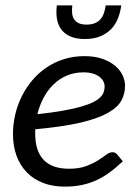

<svg xmlns="http://www.w3.org/2000/svg" viewBox="-20 -695 518 722"><path d="M28.8 0ZM450.2 -372.6Q450.2 -341.8 436 -316.2Q421.9 -290.5 384.5 -269.8Q347.2 -249 281.5 -233.6Q215.8 -218.3 112.8 -209Q112.3 -205.1 112.3 -200.9Q112.3 -196.8 112.3 -192.9Q112.3 -127.9 143.8 -94.2Q175.3 -60.5 239.3 -60.5Q277.8 -60.5 303.7 -70.3Q329.6 -80.1 347.9 -91.6Q366.2 -103 378.9 -112.8Q391.6 -122.6 403.8 -122.6Q413.1 -122.6 420.4 -114.3L441.9 -88.4Q415.5 -63.5 390.4 -45.4Q365.2 -27.3 339.4 -15.9Q313.5 -4.4 284.9 1.2Q256.3 6.8 223.6 6.8Q178.2 6.8 142.1 -7.1Q106 -21 80.8 -46.9Q55.7 -72.8 42.2 -109.1Q28.8 -145.5 28.8 -190.9Q28.8 -227.5 37.1 -263.4Q45.4 -299.3 61.5 -332Q77.6 -364.7 100.8 -392.3Q124 -419.9 153.8 -440.4Q183.6 -460.9 219.7 -472.4Q255.9 -483.9 297.4 -483.9Q337.4 -483.9 366.2 -473.4Q395 -462.9 413.8 -446.8Q432.6 -430.7 441.4 -410.9Q450.2 -391.1 450.2 -372.6ZM293 -422.9Q259.3 -422.9 231 -410.6Q202.6 -398.4 180.9 -377.2Q159.2 -356 143.8 -327.1Q128.4 -298.3 120.6 -265.6Q175.3 -271.5 215.6 -278.6Q255.9 -285.6 283.9 -293.7Q312 -301.8 329.6 -310.5Q347.2 -319.3 356.9 -329.1Q366.7 -338.9 370.1 -349.1Q373.5 -359.4 373.5 -370.6Q373.5 -379.4 369.1 -388.4Q364.7 -397.5 355.2 -405.3Q345.7 -413.1 330.3 -418Q314.9 -422.9 293 -422.9ZM298.8 -548.3Q265.1 -548.3 243.2 -558.6Q221.2 -568.8 209.2 -585.9Q197.3 -603 193.8 -626Q190.4 -648.9 193.8 -674.8H252Q250 -659.2 251.2 -645.8Q252.4 -632.3 258.5 -622.8Q264.6 -613.3 275.9 -607.9Q287.1 -602.5 305.7 -602.5Q323.7 -602.5 336.7 -607.9Q349.6 -613.3 357.9 -622.8Q366.2 -632.3 370.8 -645.8Q375.5 -659.2 377.4 -674.8H436Q432.6 -648.9 423.6 -626Q414.6 -603 398.2 -585.9Q381.8 -568.8 357.4 -558.6Q333 -548.3 298.8 -548.3Z"/></svg>

Font: Carlito
Style: Italic
Weight: 400
Italic angle: -7°
Designer: Lukasz Dziedzic
Foundry: tyPoland Lukasz Dziedzic
Version: Version 1.104